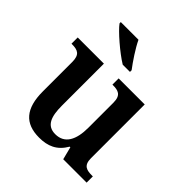

<svg xmlns="http://www.w3.org/2000/svg" viewBox="-207 -912 1068 1068"><g transform="rotate(45 327.5 -378.0)"><path d="M309 -606H366V-619C337 -657 294 -721 273 -766H134V-756C159 -721 250 -642 309 -606ZM267 10C334 10 386 -11 423 -75H428L447 0H631V-49H624C584 -49 552 -55 552 -113V-536H347V-487H350C391 -487 422 -480 422 -420V-223C422 -128 391 -67 317 -67C250 -67 231 -120 231 -206V-536H25V-487H28C75 -487 100 -476 100 -417V-187C100 -52 155 10 267 10Z"/></g></svg>

Font: Noto Serif Ethiopic SemiBold
Style: Regular
Weight: 600
Designer: Monotype Design Team
Foundry: Monotype Imaging Inc.
Version: Version 2.102